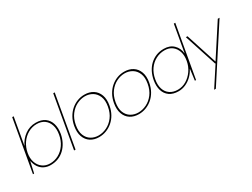

<svg xmlns="http://www.w3.org/2000/svg" viewBox="-66 -1378 2957 2256"><g transform="rotate(-30 1413.0 -250.0)"><path d="M244 12Q195 12 156 -8Q117 -28 92.5 -64.5Q68 -101 60 -147H57L24 0H8L132 -703H152L88 -337Q123 -413 188.5 -460.5Q254 -508 336 -508Q412 -508 459 -474Q506 -440 523.5 -381Q541 -322 528 -247Q518 -191 493.5 -143.5Q469 -96 432.5 -61Q396 -26 348.5 -7Q301 12 244 12ZM248 -8Q310 -8 364 -37.5Q418 -67 455.5 -121Q493 -175 506 -248Q519 -322 501 -376Q483 -430 441.5 -459.5Q400 -489 339 -489Q276 -489 221 -457.5Q166 -426 129 -372Q92 -318 79 -248Q67 -181 85 -126.5Q103 -72 145.5 -40Q188 -8 248 -8Z M566 0 690 -705H710L586 0Z M902 12Q835 12 787 -19Q739 -50 718 -108.5Q697 -167 711 -248Q722 -309 749 -357Q776 -405 814.5 -438.5Q853 -472 899.5 -490Q946 -508 997 -508Q1065 -508 1113.5 -477Q1162 -446 1183.5 -387.5Q1205 -329 1190 -248Q1179 -187 1152 -139Q1125 -91 1086 -57.5Q1047 -24 1000 -6Q953 12 902 12ZM906 -8Q962 -8 1017 -34.5Q1072 -61 1113 -114.5Q1154 -168 1168 -248Q1182 -327 1160 -380.5Q1138 -434 1093 -461Q1048 -488 993 -488Q937 -488 882.5 -461Q828 -434 787.5 -380.5Q747 -327 733 -248Q719 -168 740.5 -114.5Q762 -61 806.5 -34.5Q851 -8 906 -8Z M1441 12Q1374 12 1326 -19Q1278 -50 1257 -108.5Q1236 -167 1250 -248Q1261 -309 1288 -357Q1315 -405 1353.5 -438.5Q1392 -472 1438.5 -490Q1485 -508 1536 -508Q1604 -508 1652.5 -477Q1701 -446 1722.5 -387.5Q1744 -329 1729 -248Q1718 -187 1691 -139Q1664 -91 1625 -57.5Q1586 -24 1539 -6Q1492 12 1441 12ZM1445 -8Q1501 -8 1556 -34.5Q1611 -61 1652 -114.5Q1693 -168 1707 -248Q1721 -327 1699 -380.5Q1677 -434 1632 -461Q1587 -488 1532 -488Q1476 -488 1421.5 -461Q1367 -434 1326.5 -380.5Q1286 -327 1272 -248Q1258 -168 1279.5 -114.5Q1301 -61 1345.5 -34.5Q1390 -8 1445 -8Z M1979 12Q1905 12 1858 -21.5Q1811 -55 1793.5 -113.5Q1776 -172 1789 -247Q1799 -303 1823 -351Q1847 -399 1884 -434Q1921 -469 1968.5 -488.5Q2016 -508 2073 -508Q2155 -508 2204.5 -460.5Q2254 -413 2261 -337L2326 -705H2346L2221 0H2205L2224 -147H2221Q2197 -101 2159.5 -65Q2122 -29 2076 -8.5Q2030 12 1979 12ZM1981 -8Q2043 -8 2096.5 -40Q2150 -72 2188 -126.5Q2226 -181 2238 -248Q2251 -318 2233.5 -372Q2216 -426 2175 -457Q2134 -488 2073 -488Q2010 -488 1954.5 -459Q1899 -430 1861 -376Q1823 -322 1810 -248Q1797 -175 1814.5 -121Q1832 -67 1875.5 -37.5Q1919 -8 1981 -8Z M2348 205 2518 -56H2512L2369 -496H2391L2527 -76H2529L2802 -496H2826L2371 205Z"/></g></svg>

Font: DM Sans 36pt Thin
Style: Italic
Weight: 250
Italic angle: -10°
Designer: Colophon Foundry, Jonny Pinhorn
Foundry: Colophon Foundry
Version: Version 4.004;gftools[0.9.30]